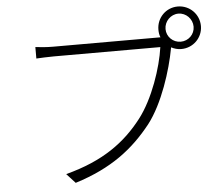

<svg xmlns="http://www.w3.org/2000/svg" viewBox="-56 -881 1113 967"><g transform="rotate(-5 500.0 -397.0)"><path d="M806 -709C806 -748 838 -781 877 -781C916 -781 948 -748 948 -709C948 -670 916 -639 877 -639C838 -639 806 -670 806 -709ZM770 -709C770 -695 772 -682 777 -670H758C719 -670 281 -670 234 -670C201 -670 171 -673 145 -676V-618C171 -619 197 -621 233 -621C281 -621 716 -621 772 -621C758 -519 706 -364 633 -270C547 -159 435 -75 244 -25L288 23C474 -35 585 -123 677 -239C753 -337 805 -501 825 -610L826 -615C841 -607 858 -602 877 -602C937 -602 985 -650 985 -709C985 -769 937 -817 877 -817C817 -817 770 -769 770 -709Z"/></g></svg>

Font: Noto Sans CJK SC Light
Style: Regular
Weight: 300
Designer: Ryoko NISHIZUKA 西塚涼子 (kana, bopomofo & ideographs); Paul D. Hunt (Latin, Greek & Cyrillic); Sandoll Communications 산돌커뮤니
Foundry: Adobe
Version: Version 2.004;hotconv 1.0.118;makeotfexe 2.5.65603